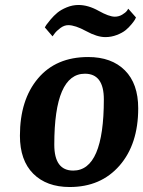

<svg xmlns="http://www.w3.org/2000/svg" viewBox="-20 -740 575 771"><path d="M526 -670Q525 -667 522 -661.5Q519 -656 508 -642.5Q497 -629 484 -618.5Q471 -608 449 -599.5Q427 -591 403 -591Q370 -591 326 -615Q282 -639 254 -639Q238 -639 222.5 -627.5Q207 -616 199 -605L191 -594L160 -630Q162 -634 166 -640Q170 -646 183 -661.5Q196 -677 210.5 -689Q225 -701 248 -710.5Q271 -720 295 -720Q334 -720 376 -696.5Q418 -673 441 -673Q457 -673 470.5 -681Q484 -689 490 -697L495 -705ZM535 -305Q535 -161 460 -75Q385 11 260 11Q167 11 113.5 -42.5Q60 -96 60 -195Q60 -339 132.5 -425Q205 -511 334 -511Q428 -511 481.5 -457.5Q535 -404 535 -305ZM321 -444Q198 -444 198 -159Q198 -55 274 -55Q397 -55 397 -341Q397 -444 321 -444Z"/></svg>

Font: Arsenal
Style: Bold Italic
Weight: 700
Italic angle: -9.10001°
Designer: Andrij Shevchenko
Foundry: Stairsfor
Version: Version 2.001;PS 002.001;hotconv 1.0.88;makeotf.lib2.5.64775